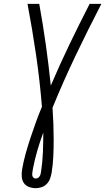

<svg xmlns="http://www.w3.org/2000/svg" viewBox="-20 -755 547 998"><path d="M166 223Q147 223 130 216.5Q113 210 103.5 195.5Q94 181 93 162Q92 143 95 125Q102 84 113.5 43Q125 2 138.5 -38.5Q152 -79 166.5 -119.5Q181 -160 198 -200Q187 -336 167.5 -469.5Q148 -603 123 -735H184Q203 -630 218 -524Q233 -418 244 -310Q290 -418 341 -524Q392 -630 446 -735H507Q438 -602 373.5 -467Q309 -332 253 -195Q256 -153 257.5 -111Q259 -69 259 -26.5Q259 16 257 59Q255 102 248 145Q245 160 239.5 175Q234 190 222.5 201.5Q211 213 196 218Q181 223 166 223ZM165 173Q171 173 176.5 170Q182 167 185.5 162Q189 157 190.5 151.5Q192 146 193 140Q201 88 203 36.5Q205 -15 205 -66Q188 -20 174.5 26Q161 72 152 118L149 136Q148 142 147.5 148Q147 154 148.5 159.5Q150 165 154.5 169Q159 173 165 173Z"/></svg>

Font: Iosevka Light
Style: Italic
Weight: 300
Italic angle: -9°
Monospace: yes
Designer: Belleve Invis
Foundry: Belleve Invis
Version: Version 32.5.0; ttfautohint (v1.8.4)